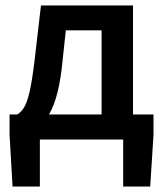

<svg xmlns="http://www.w3.org/2000/svg" viewBox="-20 -511 599 703"><path d="M126 0V172H26L15 -17V-92H542V-17L530 172H431V0ZM352 -34V-400H221L206 -260Q198 -195 184.5 -151Q171 -107 151.5 -80Q132 -53 108 -40Q84 -27 58 -24L43 -92Q55 -98 66.5 -115Q78 -132 87.5 -171.5Q97 -211 106 -285L130 -491H467V-34Z"/></svg>

Font: Source Sans 3 SemiBold
Style: Regular
Weight: 600
Designer: Paul D. Hunt
Foundry: Adobe
Version: Version 3.046;hotconv 1.0.118;makeotfexe 2.5.65603